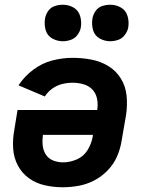

<svg xmlns="http://www.w3.org/2000/svg" viewBox="-20 -782 616 810"><path d="M244 8Q277 8 311 2Q345 -4 377 -20.5Q409 -37 434.5 -63.5Q460 -90 474 -122.5Q488 -155 493 -188L512 -298Q518 -339 514 -378.5Q510 -418 490 -450.5Q470 -483 437.5 -503Q405 -523 366 -530.5Q327 -538 286 -538Q244 -538 201 -527Q158 -516 120.5 -488Q83 -460 58 -422L169 -375Q182 -395 201 -408.5Q220 -422 242 -427.5Q264 -433 286 -433Q310 -433 332.5 -426.5Q355 -420 370 -404Q385 -388 389.5 -365Q394 -342 390 -318H54L40 -232Q33 -193 35.5 -155Q38 -117 55 -84.5Q72 -52 101.5 -30.5Q131 -9 168.5 -0.5Q206 8 244 8ZM246 -97Q224 -97 204 -105Q184 -113 173 -130.5Q162 -148 160 -169.5Q158 -191 161 -213H372L371 -205Q366 -176 349.5 -149Q333 -122 304 -109.5Q275 -97 246 -97ZM445 -608Q462 -608 479 -614Q496 -620 507 -635Q518 -650 521 -666Q525 -691 518 -714.5Q511 -738 490.5 -750Q470 -762 445 -762Q428 -762 411 -756.5Q394 -751 383.5 -736Q373 -721 370 -704Q366 -679 372.5 -655.5Q379 -632 400 -620Q421 -608 445 -608ZM245 -608Q262 -608 279 -614Q296 -620 307 -635Q318 -650 321 -666Q325 -691 318 -714.5Q311 -738 290.5 -750Q270 -762 245 -762Q228 -762 211 -756.5Q194 -751 183.5 -736Q173 -721 170 -704Q166 -679 172.5 -655.5Q179 -632 200 -620Q221 -608 245 -608Z"/></svg>

Font: Iosevka Sparkle
Style: Bold Italic
Weight: 700
Italic angle: -9°
Designer: Belleve Invis
Foundry: Belleve Invis
Version: Version 4.5.0; ttfautohint (v1.8.3)